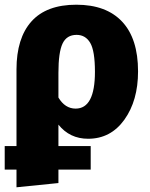

<svg xmlns="http://www.w3.org/2000/svg" viewBox="-30 -571 636 815"><path d="M344 18Q266 18 218 -42V49H355V149H218V206L40 224V149H-10V49H40V-276Q40 -409 103.5 -480Q167 -551 294 -551Q421 -551 488.5 -479Q556 -407 556 -268Q556 -144 498 -63Q440 18 344 18ZM295 -423Q253 -423 235.5 -386Q218 -349 218 -262V-157Q246 -110 291 -110Q373 -110 373 -266Q373 -355 353 -389Q333 -423 295 -423Z"/></svg>

Font: FiraGO ExtraBold
Style: Regular
Weight: 800
Designer: bBox Type
Foundry: bBox Type GmbH
Version: Version 1.001;PS 001.001;hotconv 1.0.88;makeotf.lib2.5.64775